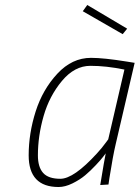

<svg xmlns="http://www.w3.org/2000/svg" viewBox="-20 -741 560 770"><path d="M215 9Q95 9 95 -118Q95 -206 123 -294Q151 -382 210 -445.5Q269 -509 345 -509Q396 -509 489 -494L520 -489L444 -163Q433 -117 419 -28L415 -1L382 1Q399 -103 404 -126Q400 -121 393 -111.5Q386 -102 364.5 -79Q343 -56 321.5 -38Q300 -20 270.5 -5.5Q241 9 215 9ZM479 -462Q406 -477 342.5 -477Q279 -477 228.5 -416.5Q178 -356 155 -276Q132 -196 132 -118Q132 -71 153 -47.5Q174 -24 222 -24Q276 -24 369 -126Q390 -149 402 -166L414 -182ZM330 -721 490 -626 472 -604 312 -696Z"/></svg>

Font: Titillium Web ExtraLight
Style: Italic
Weight: 275
Italic angle: -13°
Version: Version 1.002;PS 57.000;hotconv 1.0.70;makeotf.lib2.5.55311